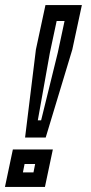

<svg xmlns="http://www.w3.org/2000/svg" viewBox="-56 -734 356 754"><path d="M42.5 -194 85 -539.5 122.5 -714H265.5L228 -539.5L123.5 -194ZM92.5 -261.5H105.5L171 -527.5L197.5 -651.5H166.5L140 -527.5ZM-36.5 0 -5.5 -147H151.5L120.5 0ZM34 -57H75.5L82 -90H40.5Z"/></svg>

Font: Tourney Expanded SemiBold
Style: Italic
Weight: 600
Width: 7
Italic angle: -12°
Designer: Tyler Finck
Foundry: Etcetera Type Co
Version: Version 1.010; ttfautohint (v1.8.3)